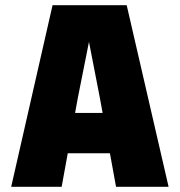

<svg xmlns="http://www.w3.org/2000/svg" viewBox="-20 -718 690 738"><path d="M120 -129V-284H547V-129ZM182 -698H467L628 0H426L364 -341L322 -557L279 -341L217 0H23Z"/></svg>

Font: Azeret Mono Thin ExtraBold
Style: Regular
Weight: 800
Version: Version 1.002